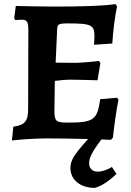

<svg xmlns="http://www.w3.org/2000/svg" viewBox="-20 -674 636 935"><path d="M456 162C430 162 414 146 414 121C414 95 427 67 474 5C490 6 505 6 520 7L530 -4C536 -62 547 -140 557 -189L550 -198L468 -191C454 -90 436 -77 310 -77C252 -77 245 -83 245 -137L247 -280C270 -283 299 -286 324 -286C361 -286 420 -284 455 -283L469 -368L461 -377C421 -372 366 -368 345 -368C316 -368 271 -369 251 -369L258 -526C259 -557 264 -560 312 -560C426 -560 440 -552 440 -496C440 -487 439 -467 438 -456L527 -462C530 -516 539 -592 550 -643L542 -654C481 -645 382 -642 238 -642C184 -642 103 -644 57 -645L49 -585L55 -576C64 -577 78 -578 86 -578C112 -578 118 -568 118 -524L117 -143C117 -84 101 -65 45 -57L38 10C90 4 160 0 209 0C257 0 332 1 409 3C337 83 323 108 323 145C323 202 372 241 441 241C471 234 510 209 547 173L525 139C504 153 476 162 456 162Z"/></svg>

Font: Alegreya SC
Style: Bold
Weight: 700
Designer: Juan Pablo del Peral
Foundry: Huerta Tipografica
Version: Version 2.007;PS 002.007;hotconv 1.0.88;makeotf.lib2.5.64775